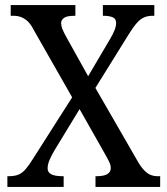

<svg xmlns="http://www.w3.org/2000/svg" viewBox="-20 -734 657 754"><path d="M9 0V-42H14Q37 -42 52 -48Q67 -54 80.5 -69.5Q94 -85 110 -111L280 -378L278 -326L111 -619Q101 -639 88.5 -650.5Q76 -662 62.5 -667Q49 -672 33 -672H22V-714H276V-672H273Q242 -672 231 -663.5Q220 -655 220 -643Q220 -633 225 -620Q230 -607 243 -584L341 -408L311 -409L413 -582Q424 -601 430 -616Q436 -631 436 -644Q436 -661 422 -666.5Q408 -672 386 -672H384V-714H586V-672H578Q561 -672 546.5 -666Q532 -660 518 -644.5Q504 -629 486 -600L338 -362L340 -414L524 -95Q536 -75 548.5 -63Q561 -51 573 -46.5Q585 -42 596 -42H609V0H355V-42H359Q387 -42 401 -50Q415 -58 415 -74Q415 -85 409 -98Q403 -111 384 -144L278 -331H308L193 -142Q184 -127 175.5 -108Q167 -89 167 -73Q167 -57 181.5 -49.5Q196 -42 227 -42H230V0Z"/></svg>

Font: Noto Serif SemiCondensed
Style: Regular
Weight: 400
Width: 4
Designer: Monotype Design Team
Foundry: Monotype Imaging Inc.
Version: Version 2.013